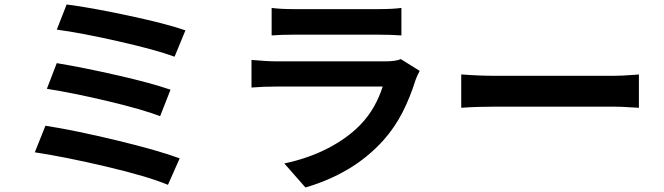

<svg xmlns="http://www.w3.org/2000/svg" viewBox="-20 -783 2970 859"><path d="M809.6 -647.2 761 -529.3Q677.7 -560.1 509.2 -598.3Q340.6 -636.5 234.1 -650.4L278.1 -762.9Q382.1 -750 552.2 -713.7Q722.4 -677.5 809.6 -647.2ZM742.9 -381.6 696.3 -263.2Q616.5 -293.9 461.4 -330.7Q306.4 -367.4 189.7 -385.7L233.9 -500.5Q351.1 -481.2 504.3 -446.3Q657.5 -411.4 742.9 -381.6ZM783.9 -74.5 731.4 43.9Q640.6 5.9 454.8 -37.8Q269 -81.5 135.7 -101.6L183.3 -220.5Q314 -200.2 500 -155.5Q686 -110.8 783.9 -74.5Z M1295.7 -742.2H1671.6Q1737.5 -742.2 1775.9 -747.6V-624.5Q1729.7 -627.9 1669.9 -627.9H1295.7Q1236.8 -627.9 1195.3 -624.5V-747.6Q1234.1 -742.2 1295.7 -742.2ZM1839.6 -426.3Q1814.7 -346.7 1780.2 -279.3Q1745.6 -211.9 1695.3 -155.3Q1624.3 -76.9 1535.3 -24.8Q1446.3 27.3 1346.4 55.7L1252 -51.8Q1358.9 -74.2 1445.8 -119Q1532.7 -163.8 1591.1 -223.6Q1627.9 -261.5 1653.1 -306Q1678.2 -350.6 1692.1 -395.8H1217.5Q1157.2 -395.8 1105.2 -391.4V-514.9Q1176.8 -508.5 1217.5 -508.5H1702.6Q1751 -508.5 1773.2 -518.6L1857.7 -465.8Q1844.2 -440.2 1839.6 -426.3Z M2199 -443.8H2724.4Q2760.3 -443.8 2818.1 -448.2L2838.4 -450V-300.8L2807.1 -302.5Q2758.8 -305.9 2724.6 -305.9H2199Q2112.8 -305.9 2043.5 -300.8V-450Q2123.3 -443.8 2199 -443.8Z"/></svg>

Font: Min Sans VF VF
Style: Regular
Weight: 400
Designer: Jinseong-Kim, NotoSansCJK, Nunito
Foundry: Jinseong-Kim
Version: Version 1.420;Glyphs 3.1.2 (3151)